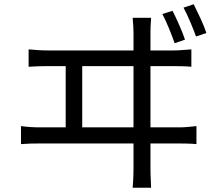

<svg xmlns="http://www.w3.org/2000/svg" viewBox="-20 -848 1040 906"><path d="M794 -797Q808 -770 825.5 -730.5Q843 -691 853 -661L804 -644Q793 -676 777 -715Q761 -754 746 -782ZM894 -828Q908 -800 926 -761.5Q944 -723 954 -692L905 -676Q893 -709 877 -746.5Q861 -784 846 -812ZM115 -615Q138 -613 160.5 -611.5Q183 -610 204 -610H610V-694Q610 -705 609 -722Q608 -739 606 -764H693Q691 -740 690.5 -721.5Q690 -703 690 -694V-610H799Q822 -610 843 -612Q864 -614 883 -615V-533Q863 -535 838.5 -535.5Q814 -536 799 -536H690V-247H824Q847 -247 867.5 -249Q888 -251 907 -253V-168Q887 -170 863 -170.5Q839 -171 824 -171H690V-57Q690 -50 690.5 -24.5Q691 1 693 38H606Q609 1 609.5 -23.5Q610 -48 610 -55V-171H167Q147 -171 125 -170.5Q103 -170 79 -168V-253Q124 -247 167 -247H290V-536H204Q162 -536 115 -533ZM610 -247V-536H368V-247Z"/></svg>

Font: Go Noto Current
Style: Regular
Weight: 400
Designer: Monotype Design Team
Foundry: Monotype Imaging Inc.
Version: Version 2.007; ttfautohint (v1.8) -l 8 -r 50 -G 200 -x 14 -D